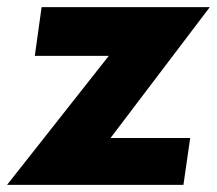

<svg xmlns="http://www.w3.org/2000/svg" viewBox="-53 -520 610 540"><path d="M-33.2 0 252.9 -362.8H44.9L64 -500H537.1L257.8 -131.8H481.9L462.9 0Z"/></svg>

Font: Human Sans Black
Style: Italic
Weight: 800
Italic angle: -8°
Designer: Tim Radville
Foundry: Continuum
Version: Version 1.000;FEAKit 1.0